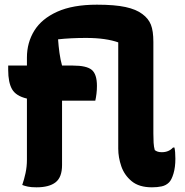

<svg xmlns="http://www.w3.org/2000/svg" viewBox="-20 -790 790 820"><path d="M15 -510H95V-544Q95 -608 126.5 -659Q158 -710 224.5 -740Q291 -770 394 -770Q470 -770 516 -760Q562 -750 588 -730Q614 -711 624.5 -684.5Q635 -658 635 -611V-220Q635 -198 636 -180.5Q637 -163 641 -149Q646 -145 653 -142.5Q660 -140 671 -140Q701 -140 719 -160H725Q729 -143 729 -112Q729 -76 721 -49Q713 -22 702 -11Q689 2 670.5 6Q652 10 629 10Q574 10 542.5 -16Q511 -42 498 -80Q485 -118 485 -155V-609Q460 -618 425.5 -623Q391 -628 347 -628Q316 -628 285 -626.5Q254 -625 228 -622Q230 -593 234 -564Q238 -535 245 -510H291Q350 -510 372 -491.5Q394 -473 394 -423Q394 -406 392 -389.5Q390 -373 387 -360H245V-85Q245 -33 217.5 -11.5Q190 10 136 10Q113 10 99 7Q85 4 75 0Q83 -23 89 -50.5Q95 -78 95 -108V-369Q48 -380 31.5 -409Q15 -438 15 -491Z"/></svg>

Font: Recursive Sn Csl St XBd
Style: Regular
Weight: 800
Version: Version 1.085;hotconv 1.1.0;makeotfexe 2.6.0; ttfautohint (v